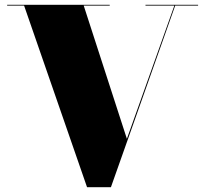

<svg xmlns="http://www.w3.org/2000/svg" viewBox="-20 -770 860 805"><path d="M810.5 -750V-746.5H714.5L445 15H345L81 -746.5H10V-750H440V-746.5H331L512 -188L711 -746.5H590V-750Z"/></svg>

Font: Bodoni Moda 48pt Black
Style: Regular
Weight: 900
Designer: Owen Earl
Foundry: indestructible type
Version: Version 2.004